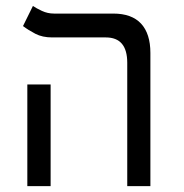

<svg xmlns="http://www.w3.org/2000/svg" viewBox="-20 -632 626 652"><path d="M412.1 0V-418.9Q412.1 -504.9 339.4 -504.9H157.2Q124 -504.9 100.1 -517.3Q76.2 -529.8 58.1 -543.5L91.8 -611.8Q103 -604 122.3 -595Q141.6 -585.9 163.6 -585.9H364.7Q427.2 -585.9 459 -551.8Q490.7 -517.6 490.7 -452.1V0ZM72.8 0V-345.2H151.9V0Z"/></svg>

Font: Cascadia Code PL SemiLight
Style: Regular
Weight: 350
Monospace: yes
Designer: Aaron Bell
Foundry: Saja Typeworks
Version: Version 2404.023; ttfautohint (v1.8.4)